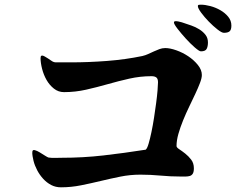

<svg xmlns="http://www.w3.org/2000/svg" viewBox="-20 -839 1040 819"><path d="M935 -699Q926 -699 907.5 -713.5Q889 -728 870.5 -747Q852 -766 838 -785Q824 -804 824 -813Q824 -818 829 -818.5Q834 -819 837 -819Q855 -819 877.5 -813Q900 -807 920 -795.5Q940 -784 953.5 -767.5Q967 -751 967 -730Q967 -712 959.5 -705.5Q952 -699 935 -699ZM837 -620Q830 -620 811 -636.5Q792 -653 772.5 -674.5Q753 -696 737.5 -716Q722 -736 722 -743Q722 -748 727.5 -748.5Q733 -749 740.5 -747.5Q748 -746 755 -744Q762 -742 764 -741Q779 -736 796.5 -730Q814 -724 830 -714Q846 -704 856.5 -690.5Q867 -677 867 -658Q867 -641 861.5 -630.5Q856 -620 837 -620ZM118 -192Q119 -201 128.5 -198.5Q138 -196 149.5 -189Q161 -182 172 -175Q183 -168 187 -167Q201 -165 215 -165.5Q229 -166 243 -166Q334 -166 421.5 -176Q509 -186 598 -200Q601 -200 602 -201Q608 -206 614 -226.5Q620 -247 626 -275.5Q632 -304 637 -336.5Q642 -369 646 -399Q650 -429 652 -453Q654 -477 654 -488Q654 -503 647 -508.5Q640 -514 626 -514Q578 -514 531.5 -503.5Q485 -493 439.5 -480Q394 -467 347.5 -456.5Q301 -446 253 -446Q229 -446 210 -461Q191 -476 178.5 -498Q166 -520 159.5 -545.5Q153 -571 153 -591Q153 -594 154 -598Q155 -602 160 -602Q164 -602 171 -598Q178 -594 185 -589.5Q192 -585 199 -580Q206 -575 211 -574Q214 -573 223.5 -573Q233 -573 245 -573Q257 -573 267.5 -573Q278 -573 283 -573Q357 -573 436 -579Q515 -585 587 -600Q600 -603 612 -608.5Q624 -614 636 -619.5Q648 -625 660 -629.5Q672 -634 685 -634Q705 -634 732 -624.5Q759 -615 783 -599Q807 -583 824 -562Q841 -541 841 -519Q841 -506 833 -485Q825 -464 813 -438.5Q801 -413 787 -384Q773 -355 761 -325.5Q749 -296 741 -268Q733 -240 733 -216Q733 -210 744.5 -202.5Q756 -195 770 -184Q784 -173 795.5 -158Q807 -143 807 -121Q807 -106 802.5 -98.5Q798 -91 790 -88.5Q782 -86 771.5 -86Q761 -86 750 -86Q707 -86 664.5 -90Q622 -94 579 -94Q535 -94 493 -85.5Q451 -77 409.5 -67Q368 -57 325.5 -48.5Q283 -40 240 -40Q217 -40 198 -50Q179 -60 164 -76.5Q149 -93 138.5 -113Q128 -133 123 -153Q121 -161 119 -172.5Q117 -184 118 -192Z"/></svg>

Font: SoukouMincho
Style: Regular
Weight: 400
Designer: Dr. Ken Lunde (project architect, glyph set definition & overall production); Masataka HATTORI  (production & ideograph 
Foundry: Adobe Systems Incorporated
Version: Version 1.00